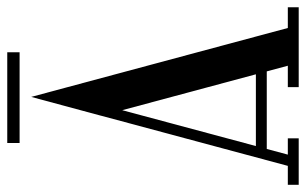

<svg xmlns="http://www.w3.org/2000/svg" viewBox="-191 -666 843 529"><g transform="rotate(-90 230.5 -401.5)"><path d="M101 -803V-769H351V-803ZM228 -737 176 -544V-543.7L38 -30H-14.1V0H113.9V-30H69L84.6 -88H298.3L313.9 -30H254.9V0H474.9V-30H417.9ZM191.4 -486.2 290.3 -118H92.6Z"/></g></svg>

Font: Picaflor 12 pt
Style: Regular
Weight: 400
Designer: Ariel Martín Pérez
Foundry: Tunera Type Foundry
Version: Version 1.000;hotconv 1.0.109;makeotfexe 2.5.65596